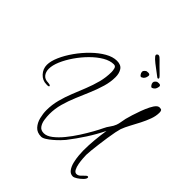

<svg xmlns="http://www.w3.org/2000/svg" viewBox="-284 -1114 1343 1343"><g transform="rotate(45 387.0 -442.5)"><path d="M670 70Q645 70 629.5 49Q614 28 606.5 -2.5Q599 -33 596.5 -63Q594 -93 594 -110Q594 -163 599 -216.5Q604 -270 612 -322Q580 -257 540.5 -196Q501 -135 456 -77Q448 -67 430.5 -49Q413 -31 392 -13Q371 5 351 17.5Q331 30 317 30Q276 30 253 4.5Q230 -21 221 -57.5Q212 -94 212 -127Q212 -181 225.5 -232.5Q239 -284 259 -333.5Q279 -383 299 -433Q319 -483 332.5 -534Q346 -585 346 -639Q346 -652 341.5 -670Q337 -688 319 -688Q282 -688 241 -664Q200 -640 160.5 -600.5Q121 -561 89 -514.5Q57 -468 38 -423.5Q19 -379 19 -344Q19 -313 35.5 -292.5Q52 -272 86 -272Q91 -272 99.5 -270Q108 -268 109 -261Q106 -255 98 -255Q90 -255 85 -255Q45 -255 17.5 -285Q-10 -315 -10 -354Q-10 -391 11 -439Q32 -487 67 -536.5Q102 -586 145 -628Q188 -670 232.5 -695.5Q277 -721 317 -721Q358 -721 374.5 -695.5Q391 -670 391 -633Q391 -585 376.5 -535.5Q362 -486 340.5 -435Q319 -384 297 -332Q275 -280 260.5 -228Q246 -176 246 -123Q246 -100 250 -71Q254 -42 268.5 -21Q283 0 313 0Q342 0 374.5 -25Q407 -50 439 -89Q471 -128 499.5 -172.5Q528 -217 550 -256.5Q572 -296 583 -320Q593 -342 608 -362Q623 -382 631 -403Q637 -419 640 -439Q643 -459 647 -476Q652 -496 661.5 -526.5Q671 -557 683 -589.5Q695 -622 709 -650Q723 -678 737 -691Q747 -701 761 -701Q775 -701 779.5 -694.5Q784 -688 784 -674Q784 -641 771 -605.5Q758 -570 739.5 -534Q721 -498 702.5 -464Q684 -430 673 -400Q669 -388 663 -359Q657 -330 651.5 -292Q646 -254 641 -216Q636 -178 633 -148Q630 -118 630 -104Q630 -94 631.5 -70.5Q633 -47 637.5 -21.5Q642 4 651.5 22Q661 40 676 40Q691 40 704 28.5Q717 17 727 6Q737 -5 744 -5Q751 -5 751 3Q751 14 735 30Q719 46 700 58Q681 70 670 70ZM625 -760Q618 -757 609.5 -768Q601 -779 601 -790Q601 -800 609 -807Q617 -814 619 -815Q624 -816 628.5 -816.5Q633 -817 637 -817Q654 -817 654 -803Q654 -800 652 -792Q650 -783 644.5 -774.5Q639 -766 625 -760ZM519 -760Q512 -757 503.5 -768Q495 -779 495 -790Q495 -800 503 -807Q511 -814 513 -815Q518 -816 522.5 -816.5Q527 -817 531 -817Q548 -817 548 -803Q548 -800 546 -792Q544 -783 538.5 -774.5Q533 -766 519 -760ZM605 -835Q604 -835 600 -837Q573 -858 545 -878.5Q517 -899 498.5 -916Q480 -933 480 -942Q480 -948 486 -952Q491 -955 494 -955Q502 -955 509 -949Q516 -943 523 -936Q536 -922 555 -903.5Q574 -885 590 -869.5Q606 -854 609 -849Q612 -845 612 -840Q612 -839 609.5 -837Q607 -835 605 -835Z"/></g></svg>

Font: Licorice
Style: Regular
Weight: 400
Designer: Robert E. Leuschke
Foundry: Robert E. Leuschke
Version: Version 1.010; ttfautohint (v1.8.3)